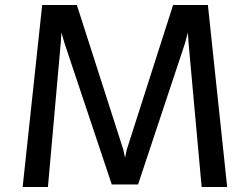

<svg xmlns="http://www.w3.org/2000/svg" viewBox="-20 -747 998 767"><path d="M70.5 0 148.5 -727H287L472.5 -149.5L479.5 -117L486.5 -149.5L671.5 -727H810.5L887.5 0H785.5L733.5 -572.5L730.5 -617L718.5 -572.5L531.5 -10H426.5L238 -573.5L225.5 -617L222.5 -573.5L171.5 0Z"/></svg>

Font: Expletus Sans Medium
Style: Regular
Weight: 500
Version: Version 7.500